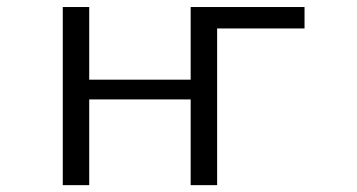

<svg xmlns="http://www.w3.org/2000/svg" viewBox="-20 -540 1040 560"><path d="M868.2 -519.5V-457H613.3V0H536.1V-250H240.2V0H163.1V-519.5H240.2V-307.6H536.1V-519.5Z"/></svg>

Font: Gen Shin Gothic Monospace Normal
Style: Regular
Weight: 350
Designer: [Source Han Sans]
Ryoko NISHIZUKA  (kana & ideographs); Paul D. Hunt (Latin, Greek & Cyrillic); Wenlong ZHANG  (bopomofo
Version: Version 1.002.20150607